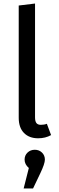

<svg xmlns="http://www.w3.org/2000/svg" viewBox="-20 -770 334 1086"><path d="M195.8 12.2Q145 12.2 115.5 -18.1Q85.9 -48.3 85.9 -104V-738.8L178.2 -750V-106Q178.2 -84.5 185.8 -74.2Q193.4 -64 210.9 -64Q230.5 -64 245.1 -69.8L269 -5.9Q236.8 12.2 195.8 12.2ZM233.9 132.8Q233.9 155.8 208 210L167 295.9H113.8L143.1 180.2Q119.1 159.7 119.1 132.8Q119.1 108.9 135.7 93Q152.3 77.1 176.8 77.1Q201.2 77.1 217.5 93Q233.9 108.9 233.9 132.8Z"/></svg>

Font: FiraGO
Style: Regular
Weight: 400
Designer: bBox Type
Foundry: bBox Type GmbH
Version: Version 1.001;PS 001.001;hotconv 1.0.88;makeotf.lib2.5.64775